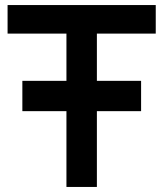

<svg xmlns="http://www.w3.org/2000/svg" viewBox="-20 -740 646 760"><path d="M68.5 -300H243V0H363.5V-300H538.5V-420H363.5V-607H596.5V-720H10V-607H243V-420H68.5Z"/></svg>

Font: Manrope
Style: Bold
Weight: 700
Designer: Mikhail Sharanda
Foundry: Mikhail Sharanda
Version: Version 4.505;FEAKit 1.0